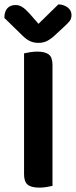

<svg xmlns="http://www.w3.org/2000/svg" viewBox="-33 -851 347 878"><path d="M147 7Q109 7 93 -7Q77 -21 77 -54V-607Q86 -609 103 -612Q120 -615 137 -615Q173 -615 190 -602Q207 -589 207 -554V-1Q198 1 181.5 4Q165 7 147 7ZM234 -831Q260 -830 277 -816.5Q294 -803 294 -782Q294 -765 284.5 -753.5Q275 -742 256 -725L213 -685Q193 -668 177.5 -661.5Q162 -655 143 -655Q120 -655 103 -663.5Q86 -672 70 -688L-13 -769Q-13 -798 0.5 -813Q14 -828 38 -828Q54 -828 68 -819.5Q82 -811 103 -788L143 -742Z"/></svg>

Font: Baloo Bhai 2 SemiBold
Style: Regular
Weight: 600
Designer: Supriya Tembe, Noopur Datye and Ek Type
Foundry: Ek Type
Version: Version 1.640;PS 1.000;hotconv 16.6.51;makeotf.lib2.5.65220;